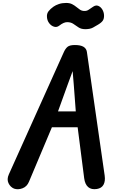

<svg xmlns="http://www.w3.org/2000/svg" viewBox="-20 -1318 828 1339"><path d="M78 -2.5Q52 -13.5 39.2 -40.8Q26.5 -68 41.5 -101.5L424 -952Q435.5 -978.5 450.8 -991.2Q466 -1004 502 -1004Q542 -1004 562.2 -991.8Q582.5 -979.5 586 -956L710 -93.5Q715.5 -54 701.8 -29.5Q688 -5 655.5 0Q617.5 6 595 -13.2Q572.5 -32.5 567 -75.5L521.5 -430.5H342L182 -50.5Q168 -16.5 136.8 -4.8Q105.5 7 78 -2.5ZM384.5 -541H508.5L494.5 -727.5L486.5 -822L452.5 -729.5ZM575 -1114.5Q546.5 -1114.5 528 -1126.8Q509.5 -1139 492 -1151.2Q474.5 -1163.5 448 -1163.5Q437 -1163.5 423.8 -1158Q410.5 -1152.5 393 -1139Q376.5 -1126 357 -1131.8Q337.5 -1137.5 323.2 -1156Q309 -1174.5 307.5 -1199Q305.5 -1222.5 318.2 -1239.2Q331 -1256 353 -1271.5Q368.5 -1282.5 391 -1290Q413.5 -1297.5 441 -1297.5Q466 -1297.5 482.8 -1289Q499.5 -1280.5 512.5 -1269.5Q525.5 -1258.5 538.5 -1250Q551.5 -1241.5 569.5 -1241.5Q586 -1241.5 597.8 -1249.8Q609.5 -1258 630 -1271.5Q648.5 -1284 665.5 -1277Q682.5 -1270 693.5 -1251.8Q704.5 -1233.5 705.5 -1212Q706.5 -1189 697.5 -1175Q688.5 -1161 664.5 -1146.5Q649 -1137 628.8 -1125.8Q608.5 -1114.5 575 -1114.5Z"/></svg>

Font: Edu NSW ACT Hand
Style: Regular
Weight: 400
Designer: Tina and Corey Anderson, Eben Sorkin, Mirko Velimirovic
Foundry: Sorkin Type Co.
Version: Version 2.000